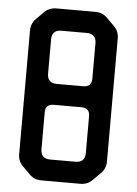

<svg xmlns="http://www.w3.org/2000/svg" viewBox="-52 -752 572 802"><g transform="rotate(5 234.0 -350.5)"><path d="M102 -10Q122 10 151 10H316Q345 10 365 -10L397 -42Q418 -63 418 -91V-609Q418 -638 398 -658L366 -690Q345 -711 317 -711H152Q122 -711 102 -691L70 -659Q50 -639 50 -610V-91Q50 -62 70 -42ZM141 -437V-580Q141 -620 181 -620H287Q327 -620 327 -580V-432Q327 -397 292 -397H181Q141 -397 141 -437ZM141 -120V-274Q141 -309 176 -309H292Q327 -309 327 -274V-120Q327 -80 287 -80H181Q141 -80 141 -120Z"/></g></svg>

Font: WDXL Lubrifont SC
Style: Regular
Weight: 400
Designer: [WDXL Lubrifont] Copyright 2020-2022 (c) NightFurySL2001, Skr-ZERO; [ZCOOL QingKe HuangYou] Copyright 2018-2022 (c) The 
Version: Version 2.001;hotconv 1.1.1;makeotfexe 2.6.0